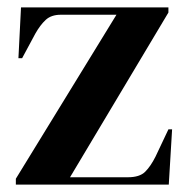

<svg xmlns="http://www.w3.org/2000/svg" viewBox="-20 -501 505 521"><path d="M23 0V-16L296 -461H145Q119 -461 104 -447Q89 -433 76 -410L40 -343H30L37 -481H437V-467L170 -20H327Q359 -20 374 -35Q389 -50 402 -76L437 -150H447L438 0Z"/></svg>

Font: DM Serif Display
Style: Regular
Weight: 400
Designer: Colophon Foundry, Frank Grießhammer
Foundry: Colophon Foundry
Version: Version 5.200; ttfautohint (v1.8.3)